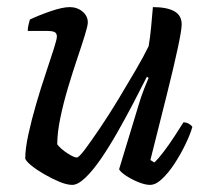

<svg xmlns="http://www.w3.org/2000/svg" viewBox="-20 -520 590 540"><path d="M183 0Q168 0 146.5 -9Q125 -18 103.5 -30.5Q82 -43 67.5 -55Q53 -67 51 -74Q51 -102 60 -143Q69 -184 82 -228.5Q95 -273 108.5 -313Q122 -353 131 -381.5Q140 -410 140 -417Q140 -427 133 -430Q126 -433 114 -433H58Q58 -442 60.5 -451.5Q63 -461 64 -465Q89 -477 122.5 -488.5Q156 -500 176 -500Q197 -500 212 -487.5Q227 -475 227 -457Q227 -448 218.5 -420.5Q210 -393 197 -354.5Q184 -316 171 -272.5Q158 -229 149.5 -187.5Q141 -146 141 -114Q151 -101 169.5 -89Q188 -77 196 -77Q202 -77 219.5 -100.5Q237 -124 262 -161Q287 -198 313 -241Q339 -284 362 -323.5Q385 -363 398 -390Q402 -412 405 -443.5Q408 -475 410 -500Q449 -500 470 -488.5Q491 -477 491 -451Q491 -436 480 -384.5Q469 -333 449 -253Q429 -173 403 -70L414 -63Q425 -73 440.5 -93.5Q456 -114 471 -137Q486 -160 496 -176Q504 -176 511 -172Q518 -168 521 -163Q515 -142 501.5 -114Q488 -86 471 -60Q454 -34 436 -17Q418 0 402 0Q388 0 368.5 -8Q349 -16 333.5 -26.5Q318 -37 315 -44L369 -222Q377 -249 385.5 -270.5Q394 -292 398 -301L393 -304Q376 -270 354.5 -229Q333 -188 310 -147.5Q287 -107 264 -73.5Q241 -40 220 -20Q199 0 183 0Z"/></svg>

Font: Texturina
Style: Italic
Weight: 400
Italic angle: -11°
Designer: Guillermo Torres Carreño
Foundry: Omnibus-Type
Version: Version 1.002; ttfautohint (v1.8.3)